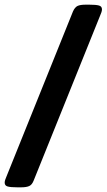

<svg xmlns="http://www.w3.org/2000/svg" viewBox="-54 -722 456 821"><path d="M20 79Q-8 79 -21 75.5Q-34 72 -34 59Q-34 53 -31.5 46Q-29 39 -26 32L258 -673Q266 -691 277.5 -696.5Q289 -702 312 -702H328Q356 -702 369 -698.5Q382 -695 382 -682Q382 -676 379.5 -669Q377 -662 374 -655L90 50Q83 68 71 73.5Q59 79 36 79Z"/></svg>

Font: Asap Condensed
Style: Bold Italic
Weight: 700
Width: 3
Italic angle: -6°
Designer: Pablo Cosgaya
Foundry: Omnibus-Type
Version: Version 3.001; ttfautohint (v1.8.4.7-5d5b)